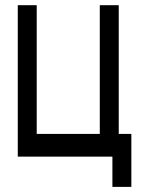

<svg xmlns="http://www.w3.org/2000/svg" viewBox="-20 -567 577 743"><path d="M415 39.1H48.8V-546.9H122.1V-48.8H366.2V-546.9H439.5V-48.8H488.3V156.2H415Z"/></svg>

Font: Gap Sans
Style: Bold
Weight: 400
Designer: Alexandre Liziard and Etienne Ozeray
Foundry: Interstices.io
Version: Version 1.610